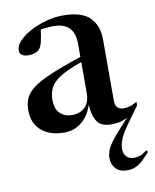

<svg xmlns="http://www.w3.org/2000/svg" viewBox="-85 -588 717 886"><g transform="rotate(-10 274.0 -145.0)"><path d="M536 -55 486 14Q451.5 61.5 442 87Q432.5 112.5 432.5 132Q432.5 153.5 445.2 167.2Q458 181 481.5 181Q493.5 181 507.8 176.8Q522 172.5 542 156.5L548 165.5Q513 205.5 490.5 219Q468 232.5 442 232.5Q403.5 232.5 385.8 212Q368 191.5 368 162.5Q368 147 373.8 130Q379.5 113 396 90Q412.5 67 444.5 32.5L480.5 -7.5Q461.5 3.5 443 7.2Q424.5 11 404 11Q357.5 11 338.5 -16.5Q319.5 -44 316.5 -97Q301.5 -47.5 266.5 -18.5Q231.5 10.5 184 10.5Q118.5 10.5 78 -23.2Q37.5 -57 37.5 -119.5Q37.5 -150.5 47.8 -174.8Q58 -199 86.8 -221Q115.5 -243 171 -266.8Q226.5 -290.5 317 -320.5V-383Q317 -482 219.5 -482Q185.5 -482 159 -476.5Q155.5 -447.5 150 -423.5Q144.5 -399.5 136 -389Q129 -380 114.8 -374.8Q100.5 -369.5 85 -369.5Q42 -369.5 42 -400Q42 -421.5 62.8 -443.2Q83.5 -465 117.2 -483Q151 -501 191 -512Q231 -523 269.5 -523Q359 -523 396.5 -484.5Q434 -446 434 -382.5V-94.5Q434 -71.5 444.8 -61.8Q455.5 -52 473.5 -52Q504.5 -52 536 -72ZM155.5 -146.5Q155.5 -104 177.8 -83.5Q200 -63 233 -63Q270.5 -63 293.8 -85.2Q317 -107.5 317 -151.5V-296.5Q248.5 -272.5 214 -250.2Q179.5 -228 167.5 -203Q155.5 -178 155.5 -146.5Z"/></g></svg>

Font: Newsreader Display Medium
Style: Regular
Weight: 500
Designer: Hugues Gentile
Foundry: Production Type
Version: Version 1.001